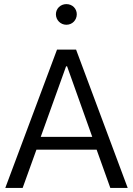

<svg xmlns="http://www.w3.org/2000/svg" viewBox="-20 -919 650 939"><path d="M452.6 -187 519.5 0H604.5L352.1 -676.3H258.8L5.9 0H90.8L158.2 -187ZM308.1 -594.7 431.2 -249.5H179.2L303.2 -594.7ZM253.4 -849.1C253.4 -821.3 275.9 -797.9 304.7 -797.9C334 -797.9 355.5 -821.3 355.5 -849.1C355.5 -877 334 -898.9 304.7 -898.9C275.9 -898.9 253.4 -877 253.4 -849.1Z"/></svg>

Font: Estedad Regular
Style: Regular
Weight: 400
Designer: Amin Abedi
Version: Version 7.3